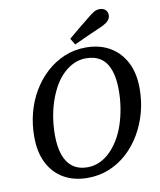

<svg xmlns="http://www.w3.org/2000/svg" viewBox="-95 -950 870 1042"><g transform="rotate(-10 339.5 -429.5)"><path d="M304 16Q230 16 174 -15.5Q118 -47 87 -107.5Q56 -168 56 -254Q56 -322 72.5 -385Q89 -448 121 -502Q153 -556 197.5 -596.5Q242 -637 297 -660Q352 -683 415 -683Q490 -683 546 -651Q602 -619 633.5 -559Q665 -499 665 -413Q665 -345 648 -282Q631 -219 599 -164.5Q567 -110 522.5 -69.5Q478 -29 423 -6.5Q368 16 304 16ZM314 -41Q349 -41 380.5 -55.5Q412 -70 438 -95.5Q464 -121 485.5 -156Q507 -191 521.5 -234Q536 -277 544 -325.5Q552 -374 552 -425Q552 -490 536 -535Q520 -580 487.5 -602.5Q455 -625 406 -625Q371 -625 340 -611Q309 -597 282 -571.5Q255 -546 234.5 -511Q214 -476 199 -433.5Q184 -391 176 -342.5Q168 -294 168 -243Q168 -178 184 -133Q200 -88 232.5 -64.5Q265 -41 314 -41ZM341 -744Q369 -768 397 -791Q425 -814 454 -837Q478 -857 493 -866Q508 -875 526 -875Q545 -875 557 -864Q569 -853 569 -835Q569 -818 557.5 -805Q546 -792 516 -778Q477 -761 438.5 -744Q400 -727 362 -709Z"/></g></svg>

Font: Source Serif 4 Medium
Style: Italic
Weight: 500
Italic angle: -12°
Designer: Frank Grießhammer
Foundry: Adobe Systems Incorporated
Version: Version 4.004;hotconv 1.0.116;makeotfexe 2.5.65601